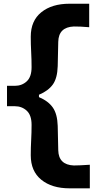

<svg xmlns="http://www.w3.org/2000/svg" viewBox="-20 -875 542 1030"><path d="M353 135.3Q258.3 135.3 201.7 89.4Q145 43.5 145 -42Q145 -83 147.2 -123.5Q149.4 -164.1 149.4 -205.1Q149.4 -257.3 123.3 -281.2Q97.2 -305.2 59.6 -305.2H17.6V-414.6H59.6Q97.2 -414.6 123.3 -438.5Q149.4 -462.4 149.4 -514.6Q149.4 -555.7 147.2 -596.4Q145 -637.2 145 -678.2Q145 -763.7 201.7 -809.3Q258.3 -855 353 -855H458.5V-729Q433.1 -731.4 411.9 -732.2Q390.6 -732.9 376 -732.9Q294.4 -729.5 292.5 -650.9L289.6 -520Q287.6 -455.1 263.2 -421.4Q238.8 -387.7 189 -366.7V-354Q238.8 -333 263.2 -298.3Q287.6 -263.7 289.6 -199.7L292.5 -68.8Q294.4 9.3 376 12.7Q390.1 12.7 411.9 11.7Q433.6 10.7 461.9 8.8V135.3Z"/></svg>

Font: Pinar-DS2-FD Bold
Style: Regular
Weight: 700
Designer: Amin Abedi
Version: Version 3.000